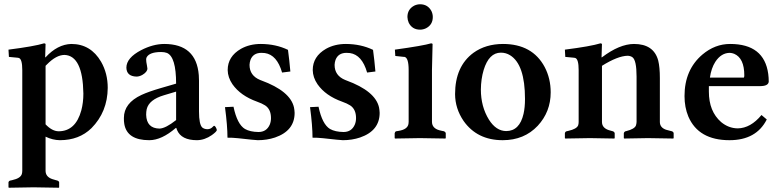

<svg xmlns="http://www.w3.org/2000/svg" viewBox="-20 -651 3673 905"><path d="M194.8 -340.8V-64.9Q225.6 -32.7 255.9 -32.2Q336.4 -32.2 363.3 -130.9Q373 -167.5 373 -210Q370.1 -388.7 284.2 -392.1Q245.1 -392.1 201.2 -347.2Q197.3 -343.3 194.8 -340.8ZM194.8 -380.9Q251 -441.9 315.9 -443.8Q407.7 -443.8 456.5 -359.9Q487.8 -305.2 487.8 -236.8Q486.8 -123.5 411.1 -46.9Q353 9.8 262.2 9.8Q228 9.3 194.8 -6.8V153.8Q194.8 182.1 225.6 192.9Q233.4 195.3 243.2 198.2L251 200.2Q258.3 203.6 258.8 208V231.9L257.8 233.9Q256.8 233.9 138.2 231.9L22 233.9L20 231.9V208Q22 201.7 27.8 200.2L37.1 198.2Q77.1 189.5 83 168.9Q85 161.6 85 153.8V-320.8Q85 -373.5 68.4 -377.9Q65.4 -378.4 63 -378.9L22 -382.8L20 -417Q142.1 -432.6 188 -446.8Q193.4 -445.8 194.8 -443.8L192.9 -380.9Z M808.6 -47.9Q741.7 9.8 683.6 9.8Q579.1 9.8 565.9 -66.4Q563.5 -80.1 564 -95.2Q564 -165 647 -203.6Q680.7 -219.2 737.8 -235.8L810.1 -256.8Q810.1 -382.8 767.1 -401.4Q755.4 -405.8 739.7 -405.8Q685.1 -405.8 671.4 -381.3Q668.9 -376 668.9 -371.1Q668.9 -359.9 672.4 -343.8Q674.8 -332.5 674.8 -328.1Q674.8 -312 650.9 -297.9Q636.7 -290 623 -290Q576.7 -291.5 575.7 -332Q575.7 -378.4 646 -415Q701.2 -443.4 753.9 -443.8Q905.3 -443.8 917 -296.9Q918 -283.7 918 -271V-126Q918 -64 933.6 -49.8Q943.4 -42 958 -42Q973.6 -42 984.9 -55.2Q987.8 -57.1 988.8 -58.1Q994.6 -58.1 1000.5 -43.9Q1002 -40 1002 -38.1Q1002 -31.2 978.5 -14.2Q944.8 9.3 908.7 9.8Q834.5 9.8 814.5 -38.1Q812.5 -43.5 811 -47.9ZM810.1 -85V-219.2L752.9 -202.1Q682.1 -181.2 671.4 -136.2Q668.9 -124.5 668.9 -109.9Q670.9 -45.9 731.9 -44.9Q760.7 -45.9 810.1 -85Z M1040.5 -146 1080.6 -147.9Q1098.1 -64.9 1134.8 -43Q1159.2 -29.3 1198.2 -28.8Q1236.3 -28.8 1251.5 -63.5Q1257.3 -77.6 1257.3 -94.2Q1257.3 -136.2 1229.5 -154.3Q1214.8 -163.6 1191.4 -171.9Q1113.8 -199.7 1075.7 -253.9Q1053.7 -286.1 1053.2 -320.8Q1053.2 -384.8 1115.7 -420.9Q1156.7 -443.8 1209.5 -443.8Q1280.8 -443.4 1337.4 -416Q1344.2 -365.7 1348.6 -314L1309.6 -309.1Q1285.6 -392.6 1228.5 -400.9Q1220.2 -401.9 1212.4 -401.9Q1173.3 -401.9 1160.6 -368.7Q1156.7 -357.4 1156.2 -345.2Q1156.2 -294.4 1206.5 -273.9Q1209.5 -272.9 1211.4 -272Q1348.6 -221.7 1365.7 -144.5Q1368.2 -131.8 1368.7 -119.1Q1368.7 -34.7 1276.4 -2.9Q1238.3 9.8 1195.3 9.8Q1184.6 9.8 1102.1 0.5Q1073.7 -2.4 1052.2 -2Q1052.2 -57.6 1040.5 -146Z M1441.4 -146 1481.4 -147.9Q1499 -64.9 1535.6 -43Q1560.1 -29.3 1599.1 -28.8Q1637.2 -28.8 1652.3 -63.5Q1658.2 -77.6 1658.2 -94.2Q1658.2 -136.2 1630.4 -154.3Q1615.7 -163.6 1592.3 -171.9Q1514.6 -199.7 1476.6 -253.9Q1454.6 -286.1 1454.1 -320.8Q1454.1 -384.8 1516.6 -420.9Q1557.6 -443.8 1610.4 -443.8Q1681.6 -443.4 1738.3 -416Q1745.1 -365.7 1749.5 -314L1710.4 -309.1Q1686.5 -392.6 1629.4 -400.9Q1621.1 -401.9 1613.3 -401.9Q1574.2 -401.9 1561.5 -368.7Q1557.6 -357.4 1557.1 -345.2Q1557.1 -294.4 1607.4 -273.9Q1610.4 -272.9 1612.3 -272Q1749.5 -221.7 1766.6 -144.5Q1769 -131.8 1769.5 -119.1Q1769.5 -34.7 1677.2 -2.9Q1639.2 9.8 1596.2 9.8Q1585.4 9.8 1502.9 0.5Q1474.6 -2.4 1453.1 -2Q1453.1 -57.6 1441.4 -146Z M2016.1 -321.3V-77.1Q2016.1 -46.9 2050.8 -37.1Q2056.6 -35.6 2063 -34.2L2073.2 -32.2Q2080.1 -28.8 2081.1 -22.9V0L2079.1 2Q2078.1 2 1959 0L1842.3 2L1840.3 0V-22.9Q1841.8 -30.3 1847.2 -32.2L1859.4 -34.2Q1900.9 -41 1905.3 -66.9Q1905.8 -72.3 1906.2 -77.1V-320.8Q1906.2 -378.9 1886.7 -382.8Q1885.3 -382.8 1884.3 -382.8L1843.3 -387.2L1841.3 -417Q1975.1 -435.5 2012.2 -446.8Q2018.1 -445.8 2019 -443.8Q2019 -442.9 2016.1 -321.3ZM1900.4 -570.8Q1900.4 -607.4 1932.6 -624.5Q1946.3 -630.9 1960 -630.9Q1996.6 -630.9 2013.7 -598.6Q2020 -585 2020 -570.8Q2020 -534.2 1987.8 -517.6Q1974.1 -511.2 1960 -511.2Q1923.3 -511.2 1906.7 -543.5Q1900.9 -556.6 1900.4 -570.8Z M2340.8 -402.8Q2284.7 -402.8 2259.8 -321.3Q2247.1 -278.8 2246.6 -229Q2246.6 -148.4 2284.7 -86.9Q2318.4 -33.7 2365.7 -33.2Q2429.2 -33.2 2447.8 -114.7Q2454.6 -145 2454.6 -184.1Q2454.6 -347.2 2384.3 -390.6Q2364.7 -402.8 2340.8 -402.8ZM2125 -207Q2125 -338.4 2211.9 -402.3Q2269 -443.4 2350.6 -443.8Q2489.3 -443.8 2547.4 -335Q2575.7 -280.8 2575.7 -215.8Q2575.7 -124 2514.6 -58.1Q2450.7 9.8 2349.6 9.8Q2229 9.8 2165 -81.1Q2125.5 -139.2 2125 -207Z M2817.4 -380.9Q2899.9 -443.4 2968.3 -443.8Q3061.5 -443.8 3082.5 -365.7Q3090.3 -334.5 3090.3 -283.2V-76.2Q3090.3 -49.8 3119.1 -39.6Q3127 -37.1 3139.2 -34.2L3147.5 -32.2Q3154.8 -28.8 3155.3 -22.9V0L3153.3 2Q3152.3 2 3034.2 0L2922.4 2L2920.4 0V-22.9Q2921.9 -29.8 2928.2 -32.2L2932.6 -33.2Q2971.2 -43 2977.5 -59.6Q2980 -66.9 2980.5 -76.2V-290Q2980.5 -367.2 2960.9 -381.3Q2951.7 -387.7 2938.5 -388.2Q2891.6 -387.2 2817.4 -340.8V-76.2Q2817.4 -48.3 2849.6 -37.6Q2856.9 -35.2 2865.2 -33.2L2869.1 -32.2Q2876.5 -28.8 2877.4 -22.9V0L2875.5 2Q2874.5 2 2760.3 0L2644.5 2L2642.6 0V-22.9Q2644 -30.3 2650.4 -32.2L2659.2 -34.2Q2698.2 -43 2705.1 -60.1Q2707.5 -67.4 2707.5 -76.2V-320.8Q2707.5 -373.5 2690.9 -377.9Q2688 -378.4 2685.5 -378.9L2644.5 -382.8L2642.6 -417Q2764.6 -432.6 2810.5 -446.8Q2815.9 -445.8 2817.4 -443.8L2815.4 -380.9Z M3326.2 -285.2H3486.3Q3488.3 -288.6 3488.3 -295.9Q3488.3 -377 3440.4 -397.5Q3430.2 -401.4 3420.4 -401.9Q3379.4 -401.9 3351.6 -359.4Q3332.5 -329.6 3326.2 -285.2ZM3569.3 -108.9 3594.2 -87.9Q3544.9 9.8 3418.5 9.8Q3272.5 9.8 3224.6 -101.6Q3206.5 -145 3206.5 -198.2Q3206.5 -322.3 3291 -394Q3350.1 -443.8 3421.4 -443.8Q3582 -443.8 3601.1 -302.7Q3603.5 -284.7 3603.5 -266.1Q3601.6 -245.6 3564.5 -245.1H3321.3V-219.2Q3321.3 -126 3378.9 -75.7Q3414.1 -46.4 3457.5 -45.9Q3518.1 -46.9 3569.3 -108.9Z"/></svg>

Font: Linux Libertine O
Style: Semibold
Weight: 700
Designer: Philipp H. Poll
Foundry: Philipp H. Poll
Version: Version 5.0.0